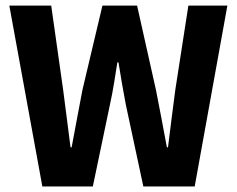

<svg xmlns="http://www.w3.org/2000/svg" viewBox="-20 -672 853 692"><path d="M132.6 0 13.6 -651.7H164.6L207.7 -347.3Q213.9 -295.8 221 -244.2Q228.1 -192.7 234.2 -141.1H238.2Q247.8 -192.7 257.6 -244.7Q267.4 -296.8 277 -347.3L349.1 -651.7H474.1L542.2 -347.3Q552 -297.5 561.9 -245.4Q571.7 -193.4 581.5 -141.1H585.5Q591.7 -193.4 598.5 -245.4Q605.3 -297.5 611.7 -347.3L658.9 -651.7H799.5L681.7 0H496.6L433.2 -296.2Q425.9 -334.2 419.4 -372.5Q412.8 -410.8 407 -447.3H403Q397.4 -410.8 391.1 -372.5Q384.8 -334.2 376.5 -296.2L314.6 0Z"/></svg>

Font: Mada
Style: Regular
Weight: 400
Designer: Khaled Hosny
Version: Version 1.5